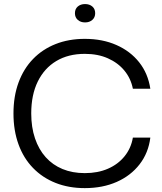

<svg xmlns="http://www.w3.org/2000/svg" viewBox="-20 -931 811 959"><path d="M403.6 8.6Q323.1 8.6 257.6 -17.4Q192.1 -43.3 144.8 -92.2Q97.4 -141.1 72.4 -210.1Q47.3 -279 47.3 -364.3Q47.3 -450.3 72.7 -519.1Q98.1 -587.9 145.1 -636.4Q192.1 -685 257.6 -710.9Q323.1 -736.9 403.6 -736.9Q492 -736.9 561.4 -706.2Q630.9 -675.6 675.1 -619.9Q719.3 -564.1 730.9 -487.7H643.7Q633.6 -539.3 601.4 -578.3Q569.3 -617.3 519.2 -639.6Q469.1 -662 403.6 -662Q321 -662 261.1 -626.1Q201.3 -590.3 168.6 -523.6Q136 -457 136 -364.3Q136 -295.3 154.8 -239.9Q173.6 -184.4 208.3 -145.8Q243 -107.1 292.3 -86.7Q341.6 -66.3 403.6 -66.3Q468.6 -66.3 519.1 -88.3Q569.7 -110.3 602.1 -150.4Q634.6 -190.4 643.7 -243.7H730.9Q721.4 -167.3 677.3 -110.4Q633.1 -53.4 563 -22.4Q492.9 8.6 403.6 8.6ZM404.9 -819Q382.7 -819 368.5 -831.6Q354.3 -844.1 354.3 -864.9Q354.3 -886.3 368.5 -898.5Q382.7 -910.7 404.9 -910.7Q427 -910.7 441.2 -898.5Q455.4 -886.3 455.4 -864.9Q455.4 -844.1 441.2 -831.6Q427 -819 404.9 -819Z"/></svg>

Font: Mona Sans ExtraLight
Style: Regular
Weight: 200
Designer: Deni Anggara
Foundry: GitHub
Version: Version 2.000